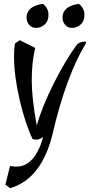

<svg xmlns="http://www.w3.org/2000/svg" viewBox="-20 -694 467 998"><path d="M427 -474 426 -468Q325 -302 255 -5Q199 235 33 284L8 266L32 169Q52 172 66 172Q160 172 205 18Q183 32 170 32Q157 32 149 28Q111 -51 82 -175.5Q53 -300 53 -400Q53 -442 58 -468L83 -485L163 -445Q145 -370 145 -276.5Q145 -183 171 -42Q200 -143 261 -263.5Q322 -384 381 -464Q400 -478 424 -478Q427 -478 427 -474ZM118 -602Q118 -662 203 -674Q232 -651 232 -617.5Q232 -584 212 -566.5Q192 -549 168 -549Q144 -549 131 -565.5Q118 -582 118 -602ZM305 -602Q305 -662 390 -674Q419 -651 419 -617.5Q419 -584 399 -566.5Q379 -549 355 -549Q331 -549 318 -565.5Q305 -582 305 -602Z"/></svg>

Font: Julee
Style: Regular
Weight: 400
Version: Version 1.001